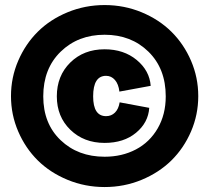

<svg xmlns="http://www.w3.org/2000/svg" viewBox="-20 -735 836 767"><path d="M545.7 -16.6Q476.1 12.2 397.9 12.2Q319.8 12.2 250 -16.6Q180.2 -45.4 130.9 -94.2Q81.5 -143.1 52.7 -210Q23.9 -276.9 23.9 -351.1Q23.9 -425.3 52.7 -492.2Q81.5 -559.1 130.9 -608.2Q180.2 -657.2 250 -686Q319.8 -714.8 397.9 -714.8Q476.1 -714.8 545.7 -686Q615.2 -657.2 664.8 -608.2Q714.4 -559.1 743.2 -492.2Q772 -425.3 772 -351.1Q772 -276.9 743.2 -210Q714.4 -143.1 664.8 -94.2Q615.2 -45.4 545.7 -16.6ZM397.9 -108.9Q467.3 -108.9 522.7 -137.9Q578.1 -167 610.1 -222.4Q642.1 -277.8 642.1 -350.1Q642.1 -460.9 573 -528.6Q503.9 -596.2 397.9 -596.2Q292 -596.2 222.4 -528.6Q152.8 -460.9 152.8 -350.1Q152.8 -241.2 222.2 -175Q291.5 -108.9 397.9 -108.9ZM207 -350.1Q207 -432.1 260.7 -485.1Q314.5 -538.1 397.9 -538.1Q474.6 -538.1 526.1 -495.4Q577.6 -452.6 582 -392.1L457 -369.1Q453.6 -398.9 439.2 -415.5Q424.8 -432.1 403.8 -432.1Q352.1 -432.1 352.1 -350.1Q352.1 -271 403.8 -271Q424.8 -271 439.2 -285.2Q453.6 -299.3 458 -326.2L576.2 -304.2Q572.3 -245.1 523.4 -204.6Q474.6 -164.1 397.9 -164.1Q314.9 -164.1 261 -216.6Q207 -269 207 -350.1Z"/></svg>

Font: LT Superior Black
Style: Regular
Weight: 900
Designer: Daniel Lyons
Foundry: LyonsType
Version: Version 2.005